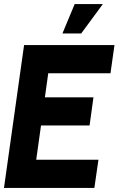

<svg xmlns="http://www.w3.org/2000/svg" viewBox="-30 -921 604 941"><path d="M-10.5 0 88 -700H531L511.5 -562H206.5L190 -444H428L409 -306H171L147.5 -138H452.5L432.5 0ZM276 -757 336 -901H474L368 -757Z"/></svg>

Font: Urbanist ExtraBold
Style: Italic
Weight: 800
Italic angle: -8°
Designer: Corey Hu
Foundry: Corey Hu
Version: Version 1.321; ttfautohint (v1.8.4.7-5d5b)